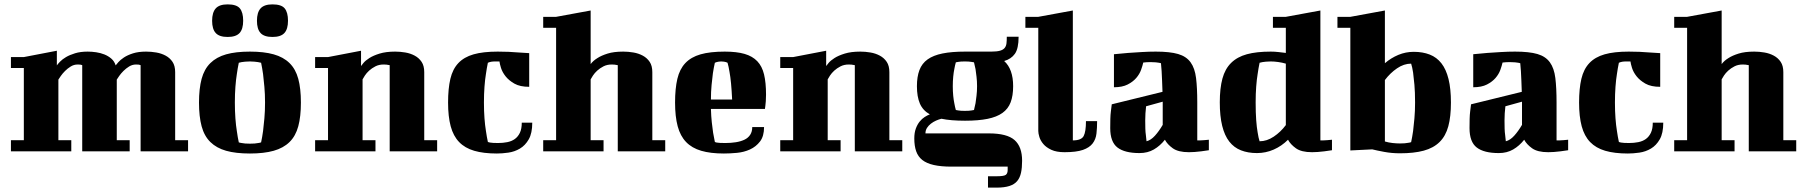

<svg xmlns="http://www.w3.org/2000/svg" viewBox="-20 -692 8244 878"><path d="M30 -431H89L240 -460V-393Q244 -399 254.5 -410Q265 -421 282 -431Q299 -441 323.5 -448.5Q348 -456 381 -456Q400 -456 420 -453Q440 -450 457.5 -443Q475 -436 489 -424Q503 -412 509 -393Q512 -397 521 -407.5Q530 -418 546.5 -429Q563 -440 588 -448Q613 -456 648 -456Q671 -456 694.5 -452Q718 -448 737.5 -437.5Q757 -427 769 -409Q781 -391 781 -362V-51H840V0H623V-394L620 -395Q618 -396 614 -396.5Q610 -397 602 -397Q585 -397 570.5 -388Q556 -379 544.5 -367.5Q533 -356 525 -344.5Q517 -333 514 -328V-51H573V0H356V-394L353 -395Q351 -396 347 -396.5Q343 -397 335 -397Q318 -397 303.5 -388Q289 -379 277.5 -367.5Q266 -356 258 -344.5Q250 -333 247 -328V-51H306V0H30V-51H89V-381H30Z M1054 -223Q1054 -184 1056.5 -150.5Q1059 -117 1063 -93Q1067 -64 1072 -41Q1077 -39 1085 -38Q1098 -35 1123 -35Q1147 -35 1161 -38Q1169 -39 1174 -41Q1179 -64 1183 -93Q1186 -117 1189 -150.5Q1192 -184 1192 -223Q1192 -262 1189 -295Q1186 -328 1183 -353Q1179 -381 1174 -405Q1168 -406 1160 -408Q1153 -409 1143.5 -410Q1134 -411 1123 -411Q1110 -411 1101 -410Q1092 -409 1085 -408Q1077 -406 1072 -405Q1067 -381 1063 -353Q1059 -328 1056.5 -295Q1054 -262 1054 -223ZM890 -223Q890 -287 902 -331.5Q914 -376 942 -403.5Q970 -431 1014 -443.5Q1058 -456 1123 -456Q1187 -456 1231.5 -443.5Q1276 -431 1304 -403.5Q1332 -376 1344 -331.5Q1356 -287 1356 -223Q1356 -159 1344 -114.5Q1332 -70 1304 -42.5Q1276 -15 1231.5 -2.5Q1187 10 1123 10Q1058 10 1014 -2.5Q970 -15 942 -42.5Q914 -70 902 -114.5Q890 -159 890 -223ZM950 -597Q950 -635 966.5 -653.5Q983 -672 1021 -672Q1062 -672 1077 -653.5Q1092 -635 1092 -597Q1092 -559 1075.5 -541Q1059 -523 1021 -523Q983 -523 966.5 -541Q950 -559 950 -597ZM1155 -597Q1155 -635 1171.5 -653.5Q1188 -672 1226 -672Q1267 -672 1282 -653.5Q1297 -635 1297 -597Q1297 -559 1280.5 -541Q1264 -523 1226 -523Q1188 -523 1171.5 -541Q1155 -559 1155 -597Z M1421 -431H1480L1631 -460V-390Q1633 -393 1642 -404Q1651 -415 1669 -426.5Q1687 -438 1716 -447Q1745 -456 1787 -456Q1810 -456 1833.5 -452Q1857 -448 1876.5 -437.5Q1896 -427 1908 -409Q1920 -391 1920 -362V-51H1979V0H1762V-394Q1760 -394 1756 -395Q1748 -397 1734 -397Q1713 -397 1696.5 -388.5Q1680 -380 1668 -369Q1656 -358 1648.5 -346.5Q1641 -335 1638 -329V-51H1697V0H1421V-51H1480V-381H1421Z M2400 -295Q2358 -295 2332.5 -309.5Q2307 -324 2292 -343Q2277 -362 2271 -381.5Q2265 -401 2264 -411H2240Q2233 -411 2228 -410Q2223 -409 2219 -408Q2215 -406 2211 -405Q2206 -381 2202 -353Q2198 -329 2195.5 -295.5Q2193 -262 2193 -223Q2193 -184 2195.5 -151Q2198 -118 2202 -94Q2206 -66 2211 -43Q2215 -41 2222 -40Q2227 -39 2236 -38.5Q2245 -38 2258 -38Q2280 -38 2300 -42Q2320 -46 2334.5 -56.5Q2349 -67 2357.5 -85Q2366 -103 2366 -131H2414Q2414 -83 2398 -55Q2382 -27 2357.5 -12.5Q2333 2 2304.5 6Q2276 10 2252 10Q2191 10 2148.5 -2.5Q2106 -15 2079.5 -42.5Q2053 -70 2041 -114.5Q2029 -159 2029 -223Q2029 -287 2039.5 -331.5Q2050 -376 2076 -403.5Q2102 -431 2145.5 -443.5Q2189 -456 2256 -456Q2280 -456 2305.5 -455Q2331 -454 2352 -452Q2377 -450 2400 -449Z M2464 -615H2523L2681 -644V-399Q2693 -415 2713 -427Q2730 -438 2758.5 -447Q2787 -456 2830 -456Q2853 -456 2876.5 -452Q2900 -448 2919.5 -437.5Q2939 -427 2951 -409Q2963 -391 2963 -362V-51H3022V0H2805V-394Q2803 -394 2799 -395Q2791 -397 2777 -397Q2756 -397 2739.5 -388.5Q2723 -380 2711 -369Q2699 -358 2691.5 -346.5Q2684 -335 2681 -329V-51H2740V0H2464V-51H2523V-565H2464Z M3294 -456Q3349 -456 3385 -445.5Q3421 -435 3443 -412Q3465 -389 3474 -351.5Q3483 -314 3483 -259Q3483 -242 3482 -229.5Q3481 -217 3480 -209Q3479 -199 3478 -194H3231Q3232 -160 3235 -132.5Q3238 -105 3241 -85Q3245 -61 3249 -43Q3252 -41 3258 -40Q3263 -39 3272.5 -38.5Q3282 -38 3297 -38Q3322 -38 3344.5 -41.5Q3367 -45 3384 -53Q3401 -61 3410.5 -75.5Q3420 -90 3420 -111H3474Q3474 -69 3455.5 -45Q3437 -21 3409.5 -8.5Q3382 4 3350 7Q3318 10 3290 10Q3229 10 3186.5 -2.5Q3144 -15 3117.5 -42.5Q3091 -70 3079 -114.5Q3067 -159 3067 -223Q3067 -287 3077.5 -331.5Q3088 -376 3114 -403.5Q3140 -431 3183.5 -443.5Q3227 -456 3294 -456ZM3249 -405Q3244 -383 3240 -357Q3237 -334 3234 -303.5Q3231 -273 3231 -237H3328Q3326 -279 3323 -310.5Q3320 -342 3316 -363Q3312 -388 3307 -405Q3304 -406 3300 -408Q3296 -409 3290.5 -410Q3285 -411 3278 -411Q3271 -411 3266 -410Q3261 -409 3257 -408Q3253 -406 3249 -405Z M3548 -431H3607L3758 -460V-390Q3760 -393 3769 -404Q3778 -415 3796 -426.5Q3814 -438 3843 -447Q3872 -456 3914 -456Q3937 -456 3960.5 -452Q3984 -448 4003.5 -437.5Q4023 -427 4035 -409Q4047 -391 4047 -362V-51H4106V0H3889V-394Q3887 -394 3883 -395Q3875 -397 3861 -397Q3840 -397 3823.5 -388.5Q3807 -380 3795 -369Q3783 -358 3775.5 -346.5Q3768 -335 3765 -329V-51H3824V0H3548V-51H3607V-381H3548Z M4498 114H4538Q4571 114 4579.5 107.5Q4588 101 4588 85V70H4331Q4283 70 4250 62.5Q4217 55 4197.5 39.5Q4178 24 4169.5 -0.5Q4161 -25 4161 -59Q4161 -85 4168 -104Q4175 -123 4185.5 -136Q4196 -149 4208.5 -157Q4221 -165 4232 -169Q4200 -187 4186.5 -218.5Q4173 -250 4173 -298Q4173 -341 4184.5 -371.5Q4196 -402 4222 -420.5Q4248 -439 4290 -447.5Q4332 -456 4393 -456H4513Q4538 -456 4552.5 -460Q4567 -464 4574 -472.5Q4581 -481 4582.5 -493.5Q4584 -506 4584 -524H4638Q4638 -470 4621 -446Q4604 -422 4572 -413Q4613 -376 4613 -298Q4613 -254 4601.5 -224Q4590 -194 4564 -175.5Q4538 -157 4496 -148.5Q4454 -140 4393 -140Q4328 -140 4285 -149Q4273 -146 4260.5 -140.5Q4248 -135 4237 -126.5Q4226 -118 4219 -107Q4212 -96 4212 -82H4502Q4585 -82 4619.5 -51.5Q4654 -21 4654 43Q4654 75 4649 98Q4644 121 4631.5 136Q4619 151 4596 158.5Q4573 166 4537 166H4498ZM4337 -298Q4337 -274 4339 -254Q4341 -234 4344 -220Q4347 -203 4351 -189Q4356 -188 4362 -187Q4367 -186 4374.5 -185.5Q4382 -185 4392 -185Q4402 -185 4410 -185.5Q4418 -186 4423 -187Q4429 -188 4434 -189Q4437 -203 4441 -220Q4443 -234 4445.5 -254Q4448 -274 4448 -298Q4448 -321 4445.5 -341.5Q4443 -362 4441 -376Q4437 -393 4434 -407L4422 -409Q4417 -410 4409 -410.5Q4401 -411 4392 -411Q4382 -411 4374.5 -410.5Q4367 -410 4362 -409Q4356 -408 4351 -407Q4347 -393 4344 -376Q4341 -362 4339 -341.5Q4337 -321 4337 -298Z M4669 -615H4728L4886 -644V-50Q4925 -50 4935.5 -70Q4946 -90 4946 -138H4997Q4997 -107 4994 -81Q4991 -55 4976.5 -36Q4962 -17 4932 -6.5Q4902 4 4848 4Q4811 4 4787.5 -7Q4764 -18 4751 -33.5Q4738 -49 4733 -65.5Q4728 -82 4728 -93V-565H4669Z M5455 -50H5468Q5477 -50 5486 -51L5508 -53V-5Q5490 -2 5473 0Q5459 2 5443 3Q5427 4 5417 4Q5368 4 5343 -14Q5318 -32 5307 -53Q5285 -25 5256.5 -8.5Q5228 8 5191 8Q5123 8 5090 -17.5Q5057 -43 5057 -106Q5057 -128 5057.5 -148Q5058 -168 5060 -183Q5062 -201 5064 -215L5296 -272Q5295 -301 5294 -325.5Q5293 -350 5292 -367Q5290 -387 5289 -403Q5286 -404 5280 -405Q5275 -406 5265 -407Q5255 -408 5241 -408Q5232 -408 5224 -407.5Q5216 -407 5208 -406Q5205 -392 5198 -372.5Q5191 -353 5176 -335.5Q5161 -318 5136.5 -305.5Q5112 -293 5074 -293V-444Q5106 -447 5139 -450Q5168 -452 5201 -454Q5234 -456 5265 -456Q5330 -456 5367.5 -445Q5405 -434 5424.5 -407Q5444 -380 5449.5 -335Q5455 -290 5455 -223ZM5223 -46Q5243 -51 5261.5 -71.5Q5280 -92 5297 -121V-227L5221 -206Q5219 -190 5218 -173.5Q5217 -157 5217 -141Q5217 -121 5217.5 -104Q5218 -87 5220 -74Q5221 -59 5223 -46Z M5801 -615H5860L6018 -644V-50H6031Q6040 -50 6049 -51L6071 -53V-5Q6053 -2 6036 0Q6022 2 6006 3Q5990 4 5980 4Q5931 4 5906 -14Q5881 -32 5870 -53Q5841 -24 5804.5 -8Q5768 8 5728 8Q5687 8 5655 -4.5Q5623 -17 5601.5 -44.5Q5580 -72 5569 -116.5Q5558 -161 5558 -224Q5558 -288 5570 -332.5Q5582 -377 5610 -404.5Q5638 -432 5682 -444Q5726 -456 5791 -456Q5809 -456 5826 -454L5860 -450V-565H5801ZM5740 -46Q5773 -46 5804.5 -67Q5836 -88 5860 -120V-401Q5843 -406 5824.5 -408.5Q5806 -411 5791 -411Q5778 -411 5769 -410Q5760 -409 5753 -408Q5745 -406 5740 -405Q5735 -381 5731 -353Q5727 -329 5724.5 -296Q5722 -263 5722 -224Q5722 -176 5724.5 -142.5Q5727 -109 5731 -87Q5735 -61 5740 -46Z M6096 -615H6155L6313 -644V-403Q6341 -427 6374.5 -441Q6408 -455 6445 -455Q6486 -455 6518 -442.5Q6550 -430 6571.5 -402.5Q6593 -375 6604 -330.5Q6615 -286 6615 -223Q6615 -159 6603 -114.5Q6591 -70 6563 -42.5Q6535 -15 6490.5 -3Q6446 9 6382 9Q6344 9 6309.5 2.5Q6275 -4 6255 -9L6155 -4V-565H6096ZM6433 -401Q6400 -401 6368.5 -379.5Q6337 -358 6313 -326V-45Q6330 -40 6348 -38Q6366 -36 6382 -36Q6406 -36 6420 -39Q6428 -40 6433 -42Q6438 -65 6442 -93Q6445 -117 6448 -150.5Q6451 -184 6451 -223Q6451 -271 6448 -304.5Q6445 -338 6442 -360Q6438 -386 6433 -401Z M7098 -50H7111Q7120 -50 7129 -51L7151 -53V-5Q7133 -2 7116 0Q7102 2 7086 3Q7070 4 7060 4Q7011 4 6986 -14Q6961 -32 6950 -53Q6928 -25 6899.5 -8.5Q6871 8 6834 8Q6766 8 6733 -17.5Q6700 -43 6700 -106Q6700 -128 6700.5 -148Q6701 -168 6703 -183Q6705 -201 6707 -215L6939 -272Q6938 -301 6937 -325.5Q6936 -350 6935 -367Q6933 -387 6932 -403Q6929 -404 6923 -405Q6918 -406 6908 -407Q6898 -408 6884 -408Q6875 -408 6867 -407.5Q6859 -407 6851 -406Q6848 -392 6841 -372.5Q6834 -353 6819 -335.5Q6804 -318 6779.5 -305.5Q6755 -293 6717 -293V-444Q6749 -447 6782 -450Q6811 -452 6844 -454Q6877 -456 6908 -456Q6973 -456 7010.5 -445Q7048 -434 7067.5 -407Q7087 -380 7092.5 -335Q7098 -290 7098 -223ZM6866 -46Q6886 -51 6904.5 -71.5Q6923 -92 6940 -121V-227L6864 -206Q6862 -190 6861 -173.5Q6860 -157 6860 -141Q6860 -121 6860.5 -104Q6861 -87 6863 -74Q6864 -59 6866 -46Z M7572 -295Q7530 -295 7504.5 -309.5Q7479 -324 7464 -343Q7449 -362 7443 -381.5Q7437 -401 7436 -411H7412Q7405 -411 7400 -410Q7395 -409 7391 -408Q7387 -406 7383 -405Q7378 -381 7374 -353Q7370 -329 7367.5 -295.5Q7365 -262 7365 -223Q7365 -184 7367.5 -151Q7370 -118 7374 -94Q7378 -66 7383 -43Q7387 -41 7394 -40Q7399 -39 7408 -38.5Q7417 -38 7430 -38Q7452 -38 7472 -42Q7492 -46 7506.5 -56.5Q7521 -67 7529.5 -85Q7538 -103 7538 -131H7586Q7586 -83 7570 -55Q7554 -27 7529.5 -12.5Q7505 2 7476.5 6Q7448 10 7424 10Q7363 10 7320.5 -2.5Q7278 -15 7251.5 -42.5Q7225 -70 7213 -114.5Q7201 -159 7201 -223Q7201 -287 7211.5 -331.5Q7222 -376 7248 -403.5Q7274 -431 7317.5 -443.5Q7361 -456 7428 -456Q7452 -456 7477.5 -455Q7503 -454 7524 -452Q7549 -450 7572 -449Z M7636 -615H7695L7853 -644V-399Q7865 -415 7885 -427Q7902 -438 7930.5 -447Q7959 -456 8002 -456Q8025 -456 8048.5 -452Q8072 -448 8091.5 -437.5Q8111 -427 8123 -409Q8135 -391 8135 -362V-51H8194V0H7977V-394Q7975 -394 7971 -395Q7963 -397 7949 -397Q7928 -397 7911.5 -388.5Q7895 -380 7883 -369Q7871 -358 7863.5 -346.5Q7856 -335 7853 -329V-51H7912V0H7636V-51H7695V-565H7636Z"/></svg>

Font: Bigshot One
Style: Regular
Weight: 400
Designer: Gesine Todt
Foundry: Gesine Todt
Version: Version 1.000